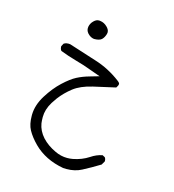

<svg xmlns="http://www.w3.org/2000/svg" viewBox="-94 -364 688 759"><g transform="rotate(15 250.0 15.5)"><path d="M262.7 -241.7Q263.7 -245.6 263.7 -249Q263.7 -252.4 262.7 -255.1Q261.7 -257.8 260.7 -259.8Q258.3 -264.6 252.9 -270Q240.2 -282.7 224.1 -284.7Q221.7 -285.2 219.2 -285.2Q216.8 -285.2 213.4 -284.7Q203.1 -282.7 192.4 -269.5Q183.6 -257.3 183.6 -244.1Q183.6 -230 197.3 -218.8Q207 -210.9 218.3 -209.5Q239.3 -209.5 248.5 -217.3L250.5 -219.2Q258.3 -227.1 262.7 -241.7ZM59.1 147Q59.1 182.6 71.3 204.6Q85 229.5 109.4 253.9Q156.7 301.3 232.4 314.9Q239.3 315.4 246.1 315.4Q280.3 315.4 307.1 301.3Q341.8 283.2 376 262.2L384.8 247.1Q384.8 246.1 384.8 245.1Q384.8 236.8 380.4 231L370.1 225.6Q345.7 230.5 324.2 245.1Q295.9 263.7 259.8 270.5Q248.5 272.5 237.3 272.5Q211.4 272.5 187 260.7Q153.3 245.1 131.3 221.2Q108.9 196.3 104 166.5Q102.5 154.8 102.5 141.1Q102.5 109.9 121.6 78.6Q127.4 69.3 137.2 55.7Q157.7 28.8 185.8 6.8Q213.9 -15.1 262.2 -26.4Q305.7 -36.6 353 -46.9Q359.9 -56.6 359.9 -63Q359.9 -64.5 359.4 -65.4L356.4 -69.8Q354.5 -71.8 351.1 -74.2Q302.2 -111.3 245.6 -128.9Q189 -146.5 132.8 -165Q128.9 -165.5 125.2 -165.5Q121.6 -165.5 116.9 -164.6Q112.3 -163.6 106.9 -160.2L100.6 -148.4Q100.6 -147.5 100.6 -144.8Q100.6 -142.1 101.8 -138.2Q103 -134.3 106 -130.4Q138.7 -117.7 170.4 -108.9Q205.1 -99.6 239.7 -86.4L277.8 -72.8L238.8 -61.5Q212.9 -54.2 190.4 -42.7Q168 -31.2 138.7 -3.9Q109.9 22.9 85 62.7Q60.1 102.5 59.1 142.1Q59.1 144.5 59.1 147Z"/></g></svg>

Font: NaikaiFont
Style: ExtraLight
Weight: 200
Version: Version 1.89